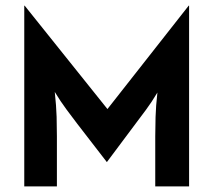

<svg xmlns="http://www.w3.org/2000/svg" viewBox="-20 -666 762 686"><path d="M66.7 0V-645.8H68.1L363.9 -276.4L654.2 -645.8H655.6V0H534.7V-179.2Q534.7 -209.7 535.8 -247.9Q536.8 -286.1 542.4 -335.4Q520.8 -299.3 501 -272.9Q481.2 -246.5 464.6 -224.3L361.8 -86.8L255.6 -224.3Q239.6 -245.1 217.7 -274.7Q195.8 -304.2 175.7 -337.5Q181.2 -286.8 182.3 -248.6Q183.3 -210.4 183.3 -179.2V0Z"/></svg>

Font: Afacad Flux
Style: Regular
Weight: 400
Designer: Kristian Moeller
Foundry: Dicotype
Version: Version 1.100